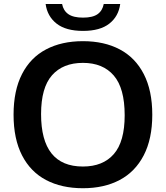

<svg xmlns="http://www.w3.org/2000/svg" viewBox="-20 -962 856 991"><path d="M50 -370Q50 -495 93.8 -580Q137.5 -665 218 -707.2Q298.5 -749.5 408 -749.5Q518 -749.5 598.2 -707Q678.5 -664.5 722.2 -579.5Q766 -494.5 766 -370Q766 -245.5 722 -160.5Q678 -75.5 597.8 -33Q517.5 9.5 408 9.5Q298 9.5 217.8 -32.8Q137.5 -75 93.8 -160Q50 -245 50 -370ZM623.5 -367Q623.5 -507 567.2 -572.2Q511 -637.5 408 -637.5Q305 -637.5 248.5 -573.5Q192 -509.5 192 -373Q192 -102.5 408 -102.5Q511.5 -102.5 567.5 -166.8Q623.5 -231 623.5 -367ZM215.5 -941.5H300.5Q307 -907 332.8 -889Q358.5 -871 408.5 -871Q458.5 -871 483.8 -889Q509 -907 515.5 -941.5H600.5Q592 -877.5 544.2 -840Q496.5 -802.5 408.5 -802.5Q320 -802.5 272 -840.2Q224 -878 215.5 -941.5Z"/></svg>

Font: Encode Sans Semi Expanded SmBd
Style: Regular
Weight: 600
Width: 6
Designer: Multiple Designers
Foundry: Impallari Type
Version: Version 2.000